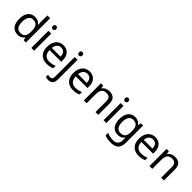

<svg xmlns="http://www.w3.org/2000/svg" viewBox="340 -2386 4251 4251"><g transform="rotate(45 2466.0 -260.0)"><path d="M275 10Q175 10 115 -59.5Q55 -129 55 -267Q55 -405 115.5 -475.5Q176 -546 276 -546Q338 -546 377.5 -523Q417 -500 442 -467H448Q447 -480 444.5 -505.5Q442 -531 442 -546V-760H530V0H459L446 -72H442Q418 -38 378 -14Q338 10 275 10ZM289 -63Q374 -63 408.5 -109.5Q443 -156 443 -250V-266Q443 -366 410 -419.5Q377 -473 288 -473Q217 -473 181.5 -416.5Q146 -360 146 -265Q146 -169 181.5 -116Q217 -63 289 -63Z M788 -536V0H700V-536ZM745 -737Q765 -737 780.5 -723.5Q796 -710 796 -681Q796 -653 780.5 -639Q765 -625 745 -625Q723 -625 708 -639Q693 -653 693 -681Q693 -710 708 -723.5Q723 -737 745 -737Z M1165 -546Q1234 -546 1283.5 -516Q1333 -486 1359.5 -431.5Q1386 -377 1386 -304V-251H1019Q1021 -160 1065.5 -112.5Q1110 -65 1190 -65Q1241 -65 1280.5 -74.5Q1320 -84 1362 -102V-25Q1321 -7 1281 1.5Q1241 10 1186 10Q1110 10 1051.5 -21Q993 -52 960.5 -113.5Q928 -175 928 -264Q928 -352 957.5 -415Q987 -478 1040.5 -512Q1094 -546 1165 -546ZM1164 -474Q1101 -474 1064.5 -433.5Q1028 -393 1021 -321H1294Q1293 -389 1262 -431.5Q1231 -474 1164 -474Z M1459 240Q1434 240 1415 236.5Q1396 233 1382 228V157Q1397 161 1413 164Q1429 167 1448 167Q1480 167 1501 149.5Q1522 132 1522 83V-536H1610V80Q1610 155 1574 197.5Q1538 240 1459 240ZM1515 -681Q1515 -710 1530 -723.5Q1545 -737 1567 -737Q1587 -737 1602.5 -723.5Q1618 -710 1618 -681Q1618 -653 1602.5 -639Q1587 -625 1567 -625Q1545 -625 1530 -639Q1515 -653 1515 -681Z M1987 -546Q2056 -546 2105.5 -516Q2155 -486 2181.5 -431.5Q2208 -377 2208 -304V-251H1841Q1843 -160 1887.5 -112.5Q1932 -65 2012 -65Q2063 -65 2102.5 -74.5Q2142 -84 2184 -102V-25Q2143 -7 2103 1.5Q2063 10 2008 10Q1932 10 1873.5 -21Q1815 -52 1782.5 -113.5Q1750 -175 1750 -264Q1750 -352 1779.5 -415Q1809 -478 1862.5 -512Q1916 -546 1987 -546ZM1986 -474Q1923 -474 1886.5 -433.5Q1850 -393 1843 -321H2116Q2115 -389 2084 -431.5Q2053 -474 1986 -474Z M2602 -546Q2698 -546 2747 -499.5Q2796 -453 2796 -349V0H2709V-343Q2709 -472 2589 -472Q2500 -472 2466 -422Q2432 -372 2432 -278V0H2344V-536H2415L2428 -463H2433Q2459 -505 2505 -525.5Q2551 -546 2602 -546Z M3050 -536V0H2962V-536ZM3007 -737Q3027 -737 3042.5 -723.5Q3058 -710 3058 -681Q3058 -653 3042.5 -639Q3027 -625 3007 -625Q2985 -625 2970 -639Q2955 -653 2955 -681Q2955 -710 2970 -723.5Q2985 -737 3007 -737Z M3410 -546Q3463 -546 3505.5 -526Q3548 -506 3578 -465H3583L3595 -536H3665V9Q3665 124 3606.5 182Q3548 240 3425 240Q3307 240 3232 206V125Q3311 167 3430 167Q3499 167 3538.5 126.5Q3578 86 3578 16V-5Q3578 -17 3579 -39.5Q3580 -62 3581 -71H3577Q3523 10 3411 10Q3307 10 3248.5 -63Q3190 -136 3190 -267Q3190 -395 3248.5 -470.5Q3307 -546 3410 -546ZM3422 -472Q3355 -472 3318 -418.5Q3281 -365 3281 -266Q3281 -167 3317.5 -114.5Q3354 -62 3424 -62Q3505 -62 3542 -105.5Q3579 -149 3579 -246V-267Q3579 -377 3541 -424.5Q3503 -472 3422 -472Z M4042 -546Q4111 -546 4160.5 -516Q4210 -486 4236.5 -431.5Q4263 -377 4263 -304V-251H3896Q3898 -160 3942.5 -112.5Q3987 -65 4067 -65Q4118 -65 4157.5 -74.5Q4197 -84 4239 -102V-25Q4198 -7 4158 1.5Q4118 10 4063 10Q3987 10 3928.5 -21Q3870 -52 3837.5 -113.5Q3805 -175 3805 -264Q3805 -352 3834.5 -415Q3864 -478 3917.5 -512Q3971 -546 4042 -546ZM4041 -474Q3978 -474 3941.5 -433.5Q3905 -393 3898 -321H4171Q4170 -389 4139 -431.5Q4108 -474 4041 -474Z M4657 -546Q4753 -546 4802 -499.5Q4851 -453 4851 -349V0H4764V-343Q4764 -472 4644 -472Q4555 -472 4521 -422Q4487 -372 4487 -278V0H4399V-536H4470L4483 -463H4488Q4514 -505 4560 -525.5Q4606 -546 4657 -546Z"/></g></svg>

Font: Noto Sans Hebrew Droid
Style: Regular
Weight: 400
Designer: Monotype Design Team
Foundry: Monotype Imaging Inc.
Version: Version 1.100